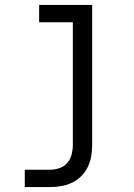

<svg xmlns="http://www.w3.org/2000/svg" viewBox="-20 -540 540 775"><path d="M80 215V145H183Q202 145 220.5 138.5Q239 132 251.5 117.5Q264 103 269 84Q274 65 274 46V-450H138V-520H352V46Q352 69 348 91.5Q344 114 334 134.5Q324 155 308 171Q292 187 271.5 197Q251 207 228.5 211Q206 215 183 215Z"/></svg>

Font: HulyMono
Style: Regular
Weight: 400
Monospace: yes
Designer: Belleve Invis
Foundry: Belleve Invis
Version: Version 33.2.5; ttfautohint (v1.8.4)